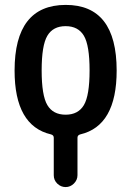

<svg xmlns="http://www.w3.org/2000/svg" viewBox="-20 -550 540 790"><path d="M325.2 -402.8Q301.8 -442.4 250 -442.4Q198.2 -442.4 174.8 -402.8Q151.4 -363.3 151.4 -260.3Q151.4 -157.2 174.8 -117.7Q198.2 -78.1 250 -78.1Q301.8 -78.1 325.2 -117.7Q348.6 -157.2 348.6 -260.3Q348.6 -363.3 325.2 -402.8ZM189.5 2.9Q40 -32.2 40 -259.8Q40 -529.3 250 -529.8Q460 -530.3 460 -259.8Q460 -32.2 310.5 2.9Q298.8 5.9 298.8 16.6V170.9Q298.8 190.4 284.2 205.1Q269.5 219.7 250 219.7Q230.5 219.7 215.8 205.6Q201.2 191.4 201.2 170.9V16.6Q201.2 5.9 189.5 2.9Z"/></svg>

Font: Rounded-X Mgen+ 2m medium
Style: Regular
Weight: 500
Designer: [Source Han Sans]
Ryoko NISHIZUKA  (kana & ideographs); Paul D. Hunt (Latin, Greek & Cyrillic); Wenlong ZHANG  (bopomofo
Version: Version 1.059.20150602